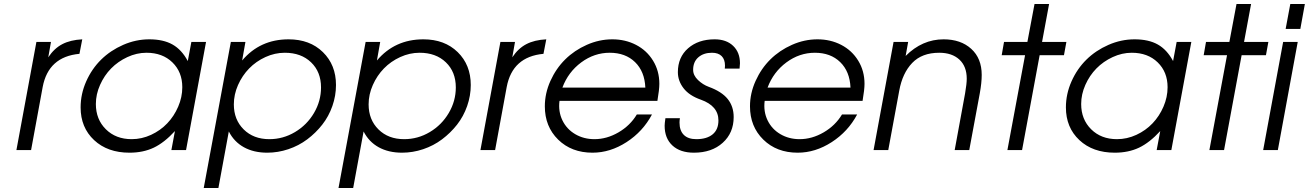

<svg xmlns="http://www.w3.org/2000/svg" viewBox="-20 -759 6619 971"><path d="M63 0 164.1 -546.9H237.8L224.1 -469.2Q253.9 -514.2 294.9 -535.6Q335.9 -557.1 396 -560.1L381.8 -486.8Q224.6 -472.2 195.8 -318.8L137.2 0Z M846.7 0 864.7 -96.2Q811 -37.6 757.6 -12.2Q704.1 13.2 634.8 13.2Q523.9 13.2 455.8 -50.5Q387.7 -114.3 387.7 -215.8Q387.7 -283.7 416 -347.4Q444.3 -411.1 491.5 -457.5Q538.6 -503.9 602.8 -532Q667 -560.1 734.9 -560.1Q806.2 -560.1 852.5 -533.9Q898.9 -507.8 929.7 -450.2L947.8 -546.9H1022L920.9 0ZM464.8 -232.9Q464.8 -155.3 515.4 -105.2Q565.9 -55.2 646 -55.2Q696.8 -55.2 744.1 -77.1Q791.5 -99.1 825.9 -135.3Q860.4 -171.4 881.1 -219.5Q901.9 -267.6 901.9 -317.9Q901.9 -395 851.8 -443.6Q801.8 -492.2 720.7 -492.2Q671.4 -492.2 624 -470.2Q576.7 -448.2 542 -412.8Q507.3 -377.4 486.1 -329.8Q464.8 -282.2 464.8 -232.9Z M1010.3 191.9 1147.5 -546.9H1221.2L1204.6 -453.1Q1294.9 -560.1 1439.5 -560.1Q1546.9 -560.1 1613 -495.4Q1679.2 -430.7 1679.2 -329.1Q1679.2 -274.9 1660.9 -222.7Q1642.6 -170.4 1609.6 -128.4Q1576.7 -86.4 1533.7 -54.2Q1490.7 -22 1438.2 -4.4Q1385.7 13.2 1331.5 13.2Q1263.2 13.2 1213.4 -14.4Q1163.6 -42 1137.2 -94.2L1084.5 191.9ZM1162.6 -231Q1162.6 -153.8 1212.4 -104.5Q1262.2 -55.2 1342.3 -55.2Q1411.6 -55.2 1471.9 -91.1Q1532.2 -127 1567.9 -187.5Q1603.5 -248 1603.5 -316.9Q1603.5 -395.5 1553.2 -443.8Q1502.9 -492.2 1420.4 -492.2Q1370.1 -492.2 1322.5 -470.5Q1274.9 -448.7 1240 -412.8Q1205.1 -377 1183.8 -329.1Q1162.6 -281.2 1162.6 -231Z M1691.9 191.9 1829.1 -546.9H1902.8L1886.2 -453.1Q1976.6 -560.1 2121.1 -560.1Q2228.5 -560.1 2294.7 -495.4Q2360.8 -430.7 2360.8 -329.1Q2360.8 -274.9 2342.5 -222.7Q2324.2 -170.4 2291.3 -128.4Q2258.3 -86.4 2215.3 -54.2Q2172.4 -22 2119.9 -4.4Q2067.4 13.2 2013.2 13.2Q1944.8 13.2 1895 -14.4Q1845.2 -42 1818.8 -94.2L1766.1 191.9ZM1844.2 -231Q1844.2 -153.8 1894 -104.5Q1943.8 -55.2 2023.9 -55.2Q2093.3 -55.2 2153.6 -91.1Q2213.9 -127 2249.5 -187.5Q2285.2 -248 2285.2 -316.9Q2285.2 -395.5 2234.9 -443.8Q2184.6 -492.2 2102.1 -492.2Q2051.8 -492.2 2004.2 -470.5Q1956.5 -448.7 1921.6 -412.8Q1886.7 -377 1865.5 -329.1Q1844.2 -281.2 1844.2 -231Z M2409.7 0 2510.7 -546.9H2584.5L2570.8 -469.2Q2600.6 -514.2 2641.6 -535.6Q2682.6 -557.1 2742.7 -560.1L2728.5 -486.8Q2571.3 -472.2 2542.5 -318.8L2483.9 0Z M3200.7 -180.2H3277.3Q3231.4 -93.8 3148.7 -40.3Q3065.9 13.2 2976.6 13.2Q2870.1 13.2 2802.7 -53Q2735.4 -119.1 2735.4 -221.2Q2735.4 -287.1 2763.7 -349.9Q2792 -412.6 2838.4 -458.5Q2884.8 -504.4 2947.5 -532.2Q3010.3 -560.1 3076.7 -560.1Q3142.6 -560.1 3196.8 -532Q3251 -503.9 3282.7 -452.1Q3314.5 -400.4 3314.5 -335Q3314.5 -306.2 3304.7 -249H2809.6Q2802.7 -195.3 2824.2 -150.6Q2845.7 -106 2888.9 -80.6Q2932.1 -55.2 2986.3 -55.2Q3048.8 -55.2 3107.9 -89.6Q3167 -124 3200.7 -180.2ZM2824.2 -315.9H3243.7Q3240.2 -397.5 3191.7 -444.8Q3143.1 -492.2 3063.5 -492.2Q2985.4 -492.2 2919.4 -443.4Q2853.5 -394.5 2824.2 -315.9Z M3345.2 -161.1H3418.5Q3416.5 -149.4 3416.5 -139.2Q3416.5 -98.6 3438.2 -76.9Q3460 -55.2 3501.5 -55.2Q3554.2 -55.2 3583.7 -79.3Q3613.3 -103.5 3613.3 -149.9Q3613.3 -223.1 3524.4 -254.9Q3465.8 -275.4 3437 -312.7Q3408.2 -350.1 3408.2 -394Q3408.2 -469.7 3460 -514.9Q3511.7 -560.1 3594.2 -560.1Q3653.3 -560.1 3687.7 -527.1Q3722.2 -494.1 3722.2 -439Q3722.2 -429.7 3720.2 -412.1H3645.5Q3646.5 -417 3646.5 -426.8Q3646.5 -458.5 3629.6 -475.3Q3612.8 -492.2 3580.6 -492.2Q3538.1 -492.2 3511.7 -469.2Q3485.4 -446.3 3485.4 -405.8Q3485.4 -377.9 3510 -354.2Q3534.7 -330.6 3564.5 -319.8Q3629.9 -295.9 3660.2 -258.3Q3690.4 -220.7 3690.4 -167Q3690.4 -86.9 3635 -36.9Q3579.6 13.2 3489.3 13.2Q3419.9 13.2 3380.6 -23.2Q3341.3 -59.6 3341.3 -123Q3341.3 -134.8 3345.2 -161.1Z M4238.3 -180.2H4314.9Q4269 -93.8 4186.3 -40.3Q4103.5 13.2 4014.2 13.2Q3907.7 13.2 3840.3 -53Q3772.9 -119.1 3772.9 -221.2Q3772.9 -287.1 3801.3 -349.9Q3829.6 -412.6 3876 -458.5Q3922.4 -504.4 3985.1 -532.2Q4047.9 -560.1 4114.3 -560.1Q4180.2 -560.1 4234.4 -532Q4288.6 -503.9 4320.3 -452.1Q4352.1 -400.4 4352.1 -335Q4352.1 -306.2 4342.3 -249H3847.2Q3840.3 -195.3 3861.8 -150.6Q3883.3 -106 3926.5 -80.6Q3969.7 -55.2 4023.9 -55.2Q4086.4 -55.2 4145.5 -89.6Q4204.6 -124 4238.3 -180.2ZM3861.8 -315.9H4281.2Q4277.8 -397.5 4229.2 -444.8Q4180.7 -492.2 4101.1 -492.2Q4022.9 -492.2 3957 -443.4Q3891.1 -394.5 3861.8 -315.9Z M4397.9 0 4499 -546.9H4572.8L4560.1 -476.1Q4644 -560.1 4752 -560.1Q4838.9 -560.1 4891.8 -512Q4944.8 -463.9 4944.8 -379.9Q4944.8 -340.3 4935.1 -287.1L4881.8 0H4808.1L4860.8 -287.1Q4869.1 -335.9 4869.1 -360.8Q4869.1 -423.3 4831.8 -457.8Q4794.4 -492.2 4730 -492.2Q4642.6 -492.2 4593.3 -440.7Q4543.9 -389.2 4527.8 -300.8L4472.2 0Z M5074.7 0 5164.1 -480H5045.9L5057.6 -546.9H5175.8L5211.9 -738.8H5285.6L5250 -546.9H5373L5360.8 -480H5237.8L5148.9 0Z M5829.6 0 5847.7 -96.2Q5793.9 -37.6 5740.5 -12.2Q5687 13.2 5617.7 13.2Q5506.8 13.2 5438.7 -50.5Q5370.6 -114.3 5370.6 -215.8Q5370.6 -283.7 5398.9 -347.4Q5427.2 -411.1 5474.4 -457.5Q5521.5 -503.9 5585.7 -532Q5649.9 -560.1 5717.8 -560.1Q5789.1 -560.1 5835.4 -533.9Q5881.8 -507.8 5912.6 -450.2L5930.7 -546.9H6004.9L5903.8 0ZM5447.8 -232.9Q5447.8 -155.3 5498.3 -105.2Q5548.8 -55.2 5628.9 -55.2Q5679.7 -55.2 5727.1 -77.1Q5774.4 -99.1 5808.8 -135.3Q5843.3 -171.4 5864 -219.5Q5884.8 -267.6 5884.8 -317.9Q5884.8 -395 5834.7 -443.6Q5784.7 -492.2 5703.6 -492.2Q5654.3 -492.2 5606.9 -470.2Q5559.6 -448.2 5524.9 -412.8Q5490.2 -377.4 5469 -329.8Q5447.8 -282.2 5447.8 -232.9Z M6096.2 0 6185.5 -480H6067.4L6079.1 -546.9H6197.3L6233.4 -738.8H6307.1L6271.5 -546.9H6394.5L6382.3 -480H6259.3L6170.4 0Z M6368.2 0 6469.2 -546.9H6543L6442.4 0ZM6481.9 -612.8 6505.4 -738.8H6579.1L6556.2 -612.8Z"/></svg>

Font: Involve
Style: Italic
Weight: 400
Italic angle: -10.5°
Designer: Stefan Peev
Foundry: Context Ltd.
Version: Version 1.001